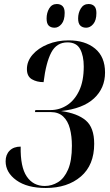

<svg xmlns="http://www.w3.org/2000/svg" viewBox="-20 -925 549 956"><path d="M208 11Q115 11 61.5 -27.5Q8 -66 8 -122Q8 -155 28 -175Q48 -195 83 -195Q81 -94 113 -46.5Q145 1 203 1Q238 1 269 -18Q300 -37 319 -81Q338 -125 338 -199Q338 -247 328 -285Q318 -323 294.5 -345Q271 -367 232 -367H154L156 -377H232Q276 -377 313.5 -401Q351 -425 374 -473Q397 -521 397 -594Q397 -647 379 -680.5Q361 -714 316 -714Q262 -714 235.5 -664Q209 -614 197 -516Q163 -516 138.5 -530.5Q114 -545 114 -581Q114 -620 142 -652.5Q170 -685 217.5 -704.5Q265 -724 322 -724Q404 -724 453.5 -683Q503 -642 503 -564Q503 -486 448 -435Q393 -384 284 -372Q365 -361 407 -325.5Q449 -290 449 -209Q449 -103 382.5 -46Q316 11 208 11ZM409 -787Q391 -787 380 -797.5Q369 -808 369 -833Q369 -861 382.5 -883Q396 -905 421 -905Q439 -905 449.5 -894.5Q460 -884 460 -860Q460 -824 444.5 -805.5Q429 -787 409 -787ZM252 -787Q233 -787 222.5 -797.5Q212 -808 212 -833Q212 -861 225 -883Q238 -905 263 -905Q281 -905 291.5 -894.5Q302 -884 302 -861Q302 -824 286.5 -805.5Q271 -787 252 -787Z"/></svg>

Font: Noto Serif Display ExtraCondensed SemiBold
Style: Italic
Weight: 600
Width: 2
Italic angle: -12°
Designer: Monotype Design Team
Foundry: Monotype Imaging Inc.
Version: Version 2.009